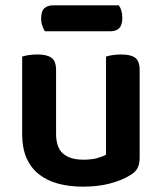

<svg xmlns="http://www.w3.org/2000/svg" viewBox="-20 -684 606 719"><path d="M503 -93Q503 -70 495 -54.5Q487 -39 466 -27Q437 -9 392.5 3Q348 15 291 15Q239 15 197 3.5Q155 -8 125 -32Q95 -56 79 -93Q63 -130 63 -181V-472Q71 -475 86.5 -477.5Q102 -480 121 -480Q156 -480 173 -467.5Q190 -455 190 -421V-183Q190 -131 216.5 -108.5Q243 -86 292 -86Q323 -86 344.5 -92Q366 -98 377 -105V-472Q385 -475 400.5 -477.5Q416 -480 434 -480Q470 -480 486.5 -467.5Q503 -455 503 -421ZM148 -567Q143 -575 138.5 -587.5Q134 -600 134 -614Q134 -642 146 -653Q158 -664 178 -664H425Q438 -646 438 -617Q438 -590 426.5 -578.5Q415 -567 395 -567Z"/></svg>

Font: Baloo 2 Latin SemiBold
Style: Regular
Weight: 400
Designer: Sarang Kulkarni and Ek Type
Foundry: Ek Type
Version: Version 1.001